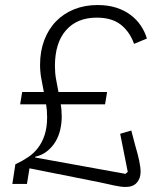

<svg xmlns="http://www.w3.org/2000/svg" viewBox="-20 -730 640 762"><path d="M479 12Q460 12 435 6.5Q410 1 378 -6L97 -62L87 0H29L41 -78Q69 -91 92 -106.5Q115 -122 131.5 -144Q148 -166 157.5 -195.5Q167 -225 167 -265Q167 -279 166 -291.5Q165 -304 163 -316H60L68 -365H154Q149 -392 144 -418Q139 -444 139 -473Q139 -526 155.5 -570Q172 -614 202 -645Q232 -676 274 -693Q316 -710 367 -710Q409 -710 441.5 -699.5Q474 -689 498.5 -670.5Q523 -652 539 -628Q555 -604 563 -577L512 -556Q495 -604 459.5 -632Q424 -660 364 -660Q286 -660 242 -610Q198 -560 198 -468Q198 -440 202.5 -415.5Q207 -391 212 -365H405L397 -316H221Q223 -305 224 -292Q225 -279 225 -267Q225 -241 219 -215Q213 -189 200 -167.5Q187 -146 167 -130Q147 -114 120 -108L119 -105L478 -40L487 -48L457 -199L501 -212L518 -148Q527 -118 532.5 -92Q538 -66 538 -48Q538 -22 523 -5Q508 12 479 12Z"/></svg>

Font: IBM Plex Mono Light
Style: Italic
Weight: 300
Italic angle: -9°
Monospace: yes
Designer: Mike Abbink, Paul van der Laan, Pieter van Rosmalen
Foundry: Bold Monday
Version: Version 2.3